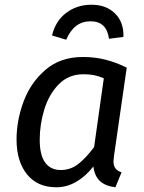

<svg xmlns="http://www.w3.org/2000/svg" viewBox="-20 -780 609 812"><path d="M516 -494 462 -120Q460 -104 460 -98Q460 -80 467.5 -69Q475 -58 494 -51L468 12Q426 7 403 -14Q380 -35 375 -76Q343 -35 303 -11.5Q263 12 218 12Q138 12 94 -43Q50 -98 50 -190Q50 -270 79.5 -350Q109 -430 172 -484.5Q235 -539 331 -539Q380 -539 424.5 -528Q469 -517 516 -494ZM148 -189Q148 -124 171 -92.5Q194 -61 237 -61Q278 -61 310.5 -86Q343 -111 378 -158L419 -449Q398 -458 378.5 -462Q359 -466 333 -466Q270 -466 228.5 -423.5Q187 -381 167.5 -317.5Q148 -254 148 -189ZM200 -630Q215 -692 260.5 -726Q306 -760 367 -760Q429 -760 466.5 -723Q504 -686 502 -624L441 -616Q431 -690 363 -690Q293 -690 260 -612Z"/></svg>

Font: Fira Sans
Style: Italic
Weight: 400
Italic angle: -8°
Designer: bBox Type GmbH & Carrois Corporate GbR & Edenspiekermann AG
Foundry: bBox Type GmbH & Carrois Corporate GbR & Edenspiekermann AG
Version: Version 4.301